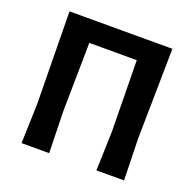

<svg xmlns="http://www.w3.org/2000/svg" viewBox="-116 -763 892 882"><g transform="rotate(20 330.0 -322.0)"><path d="M78 0 84 -192 78 -644H581L574 -204L579 0H444L450 -192L445 -539H213L208 -204L213 0Z"/></g></svg>

Font: Alegreya Sans SC
Style: Bold
Weight: 700
Designer: Juan Pablo del Peral
Foundry: Huerta Tipografica
Version: Version 2.007